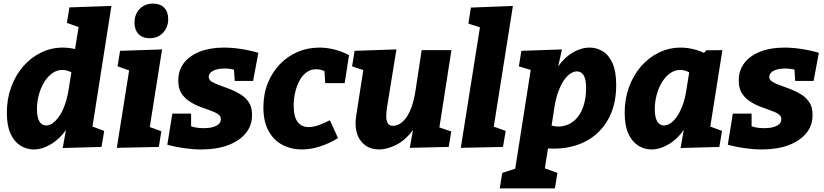

<svg xmlns="http://www.w3.org/2000/svg" viewBox="-20 -815 4571 1065"><path d="M167 14Q127 14 93 -7.5Q59 -29 38.5 -73.5Q18 -118 18 -190Q18 -265 41.5 -330.5Q65 -396 107.5 -445.5Q150 -495 207 -523Q264 -551 329 -551Q375 -551 422 -536Q469 -521 515 -487L393 -523L429 -744L487 -640L351 -688L365 -774L598 -782L480 -31L422 -139L558 -89L543 0L328 6L357 -157L407 -248Q393 -164 354 -105.5Q315 -47 265 -16.5Q215 14 167 14ZM236 -119Q254 -119 272.5 -132Q291 -145 308 -169.5Q325 -194 338 -229Q351 -264 359 -308L380 -440L408 -392Q386 -410 366 -418.5Q346 -427 326 -427Q295 -427 269.5 -408.5Q244 -390 225 -359Q206 -328 195.5 -289Q185 -250 185 -209Q185 -164 198.5 -141.5Q212 -119 236 -119Z M628 5 709 -504 768 -399 632 -447 646 -533 879 -541 798 -29 740 -136 875 -87 861 0ZM810 -603Q770 -603 748 -626.5Q726 -650 726 -689Q726 -736 755 -765.5Q784 -795 829 -795Q868 -795 890.5 -772.5Q913 -750 913 -709Q913 -664 884.5 -633.5Q856 -603 810 -603Z M1097 14Q1051 14 1002 7Q953 0 908 -12L936 -185H1040V-91L1019 -123Q1037 -114 1059.5 -109Q1082 -104 1109 -104Q1137 -104 1158.5 -109.5Q1180 -115 1192.5 -126Q1205 -137 1205 -153Q1206 -171 1188.5 -182.5Q1171 -194 1144 -203Q1117 -212 1086.5 -224Q1056 -236 1029 -254Q1002 -272 985 -299.5Q968 -327 969 -370Q969 -425 1000 -465.5Q1031 -506 1088 -528.5Q1145 -551 1222 -551Q1267 -551 1316.5 -543.5Q1366 -536 1413 -522L1384 -366H1282L1277 -442L1302 -420Q1287 -428 1266 -431.5Q1245 -435 1225 -435Q1200 -435 1180.5 -429.5Q1161 -424 1150 -414Q1139 -404 1138 -390Q1137 -373 1154.5 -362Q1172 -351 1199.5 -341.5Q1227 -332 1257.5 -320Q1288 -308 1316 -290.5Q1344 -273 1361.5 -245.5Q1379 -218 1378 -175Q1378 -119 1343.5 -76.5Q1309 -34 1246 -10Q1183 14 1097 14Z M1654 14Q1595 14 1546.5 -11.5Q1498 -37 1469.5 -89Q1441 -141 1441 -220Q1441 -293 1465.5 -354Q1490 -415 1532.5 -459Q1575 -503 1631 -527Q1687 -551 1752 -551Q1791 -551 1832.5 -541Q1874 -531 1916 -509L1892 -354H1784L1779 -430L1795 -414Q1763 -431 1734 -431Q1704 -431 1680.5 -414Q1657 -397 1641.5 -368Q1626 -339 1617.5 -303.5Q1609 -268 1609 -230Q1609 -166 1631.5 -138Q1654 -110 1692 -110Q1717 -110 1746.5 -120.5Q1776 -131 1810 -148L1855 -49Q1804 -18 1753 -2Q1702 14 1654 14Z M2084 14Q2036 14 2004 -10.5Q1972 -35 1959.5 -77Q1947 -119 1956 -174L1999 -451L2011 -421L1933 -447L1947 -533L2179 -541L2126 -215Q2122 -188 2122.5 -166Q2123 -144 2131.5 -130.5Q2140 -117 2160 -117Q2178 -117 2197 -128Q2216 -139 2232.5 -161.5Q2249 -184 2262 -219Q2275 -254 2283 -301L2319 -537H2484L2414 -87L2394 -116L2483 -86L2469 0L2253 5L2282 -156L2333 -247Q2316 -157 2275 -99.5Q2234 -42 2183.5 -14.5Q2133 13 2084 14Z M2536 5 2655 -744 2713 -641 2578 -684 2592 -773 2825 -782 2706 -31 2644 -139 2785 -89 2770 0Z M2752 230 2766 144 2915 96 2827 190 2927 -447 2947 -420 2858 -447 2872 -533 3097 -541 3062 -382 3017 -291Q3031 -375 3067.5 -433Q3104 -491 3153 -521Q3202 -551 3251 -551Q3290 -551 3323.5 -530.5Q3357 -510 3377.5 -464.5Q3398 -419 3398 -343Q3398 -247 3364 -174Q3330 -101 3268 -55.5Q3206 -10 3121 4Q3036 18 2934 -4L3024 -19L2990 195L2932 94L3072 144L3058 230ZM3035 -89 3002 -131Q3055 -108 3097 -114.5Q3139 -121 3169 -149Q3199 -177 3215 -222.5Q3231 -268 3231 -325Q3231 -375 3217.5 -397Q3204 -419 3180 -419Q3162 -419 3143.5 -406.5Q3125 -394 3108 -369.5Q3091 -345 3078 -310Q3065 -275 3057 -231Z M3594 14Q3554 14 3520 -7.5Q3486 -29 3465.5 -73.5Q3445 -118 3445 -190Q3445 -265 3468.5 -330.5Q3492 -396 3534.5 -445.5Q3577 -495 3634 -523Q3691 -551 3756 -551Q3802 -551 3849 -536Q3896 -521 3942 -487L3868 -503L3898 -536L3987 -537L3907 -31L3849 -139L3985 -89L3970 0L3755 6L3784 -157L3833 -248Q3819 -164 3780.5 -105.5Q3742 -47 3692 -16.5Q3642 14 3594 14ZM3663 -119Q3681 -119 3700 -132Q3719 -145 3735.5 -169.5Q3752 -194 3765.5 -229Q3779 -264 3786 -308L3808 -445L3835 -392Q3813 -410 3793 -418.5Q3773 -427 3753 -427Q3722 -427 3696.5 -408.5Q3671 -390 3652 -359Q3633 -328 3622.5 -289Q3612 -250 3612 -209Q3612 -164 3625.5 -141.5Q3639 -119 3663 -119Z M4206 14Q4160 14 4111 7Q4062 0 4017 -12L4045 -185H4149V-91L4128 -123Q4146 -114 4168.5 -109Q4191 -104 4218 -104Q4246 -104 4267.5 -109.5Q4289 -115 4301.5 -126Q4314 -137 4314 -153Q4315 -171 4297.5 -182.5Q4280 -194 4253 -203Q4226 -212 4195.5 -224Q4165 -236 4138 -254Q4111 -272 4094 -299.5Q4077 -327 4078 -370Q4078 -425 4109 -465.5Q4140 -506 4197 -528.5Q4254 -551 4331 -551Q4376 -551 4425.5 -543.5Q4475 -536 4522 -522L4493 -366H4391L4386 -442L4411 -420Q4396 -428 4375 -431.5Q4354 -435 4334 -435Q4309 -435 4289.5 -429.5Q4270 -424 4259 -414Q4248 -404 4247 -390Q4246 -373 4263.5 -362Q4281 -351 4308.5 -341.5Q4336 -332 4366.5 -320Q4397 -308 4425 -290.5Q4453 -273 4470.5 -245.5Q4488 -218 4487 -175Q4487 -119 4452.5 -76.5Q4418 -34 4355 -10Q4292 14 4206 14Z"/></svg>

Font: Bitter Thin ExtraBold
Style: Italic
Weight: 800
Italic angle: -9°
Version: Version 2.002